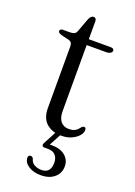

<svg xmlns="http://www.w3.org/2000/svg" viewBox="-150 -633 638 907"><g transform="rotate(20 169.0 -179.0)"><path d="M78.5 -432 48.5 -439Q35 -442.5 30.8 -446.2Q26.5 -450 26.5 -454.5Q26.5 -460 30.5 -463Q34.5 -466 42 -466H75.5Q90 -466 98 -469.8Q106 -473.5 110 -484.5L136 -554.5Q140.5 -564 145.8 -568.5Q151 -573 157.5 -573Q164 -573 167.8 -568.8Q171.5 -564.5 171.5 -557.5V-104.5Q171.5 -70.5 186.2 -52.8Q201 -35 227 -35Q245 -35 255.2 -40Q265.5 -45 271.2 -51.8Q277 -58.5 281.5 -63.8Q286 -69 292.5 -69.5Q297.5 -69.5 300 -66.2Q302.5 -63 302.5 -56.5Q302.5 -42 290 -27.5Q277.5 -13 255.5 -3Q233.5 7 205 7Q158.5 7 129.8 -18.2Q101 -43.5 101 -94.5V-404.5Q101 -416 96.2 -422.5Q91.5 -429 78.5 -432ZM132.5 -436.5 133 -466H281.5Q290 -466 294.2 -463Q298.5 -460 298.5 -454Q298.5 -446.5 290.5 -441.5Q282.5 -436.5 266.5 -436.5ZM179 -5.5H206L165 71.5L150 66Q156.5 65.5 163.8 65Q171 64.5 179.5 64.5Q221.5 64.5 246 84.8Q270.5 105 270.5 137.5Q270.5 172.5 245 194Q219.5 215.5 177 215.5Q140.5 215.5 116 199.8Q91.5 184 90 160Q89.5 153.5 93 149.8Q96.5 146 101 145.5Q106.5 145.5 110.2 148Q114 150.5 116 155Q121 174.5 137 182.8Q153 191 172 191Q218 191 218 138.5Q218 115.5 205.5 101.2Q193 87 168.5 87H150.5Q141 87 138.5 81.2Q136 75.5 140 68Z"/></g></svg>

Font: Fraunces Light
Style: Regular
Weight: 300
Version: Version 1.000;[b76b70a41]